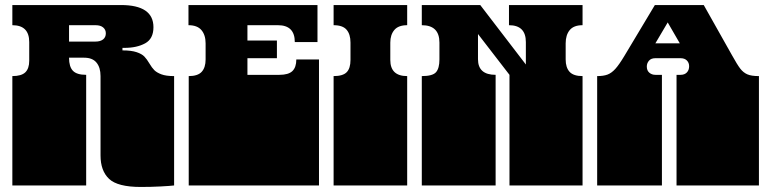

<svg xmlns="http://www.w3.org/2000/svg" viewBox="-20 -736 3061 762"><path d="M379 -119V-135Q379 -144 379 -148.5Q379 -153 379 -157.5Q379 -162 379 -171V-172Q379 -185 379 -191Q379 -197 379 -209V-260Q379 -269 379 -273.5Q379 -278 379 -282.5Q379 -287 379 -296V-297Q379 -310 379 -316Q379 -322 379 -334V-434Q379 -468 363 -487.5Q347 -507 314 -507H254Q254 -471 269.5 -455Q285 -439 322 -439V0H29V-135Q29 -144 29 -148.5Q29 -153 29 -157.5Q29 -162 29 -171V-172Q29 -185 29 -191Q29 -197 29 -209V-260Q29 -269 29 -273.5Q29 -278 29 -282.5Q29 -287 29 -296V-297Q29 -310 29 -316Q29 -322 29 -334V-434Q65 -434 80.5 -449Q96 -464 96 -495V-569Q96 -636 29 -636V-716H460Q589 -716 589 -628Q589 -582 556 -564Q523 -546 474 -546H466V-536Q501 -536 522 -529Q543 -522 553 -511.5Q563 -501 573 -484Q583 -467 592.5 -457.5Q602 -448 620.5 -441Q639 -434 671 -434V0Q655 2 617 4Q579 6 539 6Q447 6 413 -26Q379 -58 379 -119ZM400 -604Q400 -618 389.5 -627Q379 -636 359 -636H254V-571H359Q378 -571 389 -579.5Q400 -588 400 -604Z M729 -171V-172Q729 -185 729 -191Q729 -197 729 -209V-260Q729 -269 729 -273.5Q729 -278 729 -282.5Q729 -287 729 -296V-297Q729 -310 729 -316Q729 -322 729 -334V-434Q765 -434 780.5 -451Q796 -468 796 -500V-564Q796 -597 779.5 -616.5Q763 -636 728 -636V-716H1240V-569H1150Q1150 -636 1083 -636H962V-575H1079V-505H962V-439H1089Q1125 -439 1140.5 -454Q1156 -469 1156 -500H1246V-334Q1246 -321 1246 -315Q1246 -309 1246 -297V-296Q1246 -287 1246 -282.5Q1246 -278 1246 -273.5Q1246 -269 1246 -260V-209Q1246 -196 1246 -190Q1246 -184 1246 -172V-171Q1246 -162 1246 -157.5Q1246 -153 1246 -148.5Q1246 -144 1246 -135V0H729V-135Q729 -144 729 -148.5Q729 -153 729 -157.5Q729 -162 729 -171Z M1304 -171V-172Q1304 -185 1304 -191Q1304 -197 1304 -209V-260Q1304 -269 1304 -273.5Q1304 -278 1304 -282.5Q1304 -287 1304 -296V-297Q1304 -310 1304 -316Q1304 -322 1304 -334V-434Q1341 -434 1356 -449.5Q1371 -465 1371 -498V-567Q1371 -600 1355.5 -618Q1340 -636 1304 -636V-716H1596V-636Q1561 -636 1545 -617Q1529 -598 1529 -567V-498Q1529 -434 1596 -434V0H1304V-135Q1304 -144 1304 -148.5Q1304 -153 1304 -157.5Q1304 -162 1304 -171Z M1654 -171V-172Q1654 -185 1654 -191Q1654 -197 1654 -209V-260Q1654 -269 1654 -273.5Q1654 -278 1654 -282.5Q1654 -287 1654 -296V-297Q1654 -310 1654 -316Q1654 -322 1654 -334V-434Q1697 -434 1710.5 -449.5Q1724 -465 1724 -500V-567Q1724 -636 1654 -636V-716H1886L2067 -480V-569Q2067 -636 2000 -636V-716H2292V-636Q2257 -636 2241 -616.5Q2225 -597 2225 -564V-500Q2225 -468 2240.5 -451Q2256 -434 2292 -434V0H2002V-135Q2002 -144 2002 -148.5Q2002 -153 2002 -157.5Q2002 -162 2002 -171V-172Q2002 -185 2002 -191Q2002 -197 2002 -209V-260Q2002 -269 2002 -273.5Q2002 -278 2002 -282.5Q2002 -287 2002 -296V-297Q2002 -310 2002 -316Q2002 -322 2002 -334V-439L1877 -601V-501Q1877 -439 1947 -439V0H1654V-135Q1654 -144 1654 -148.5Q1654 -153 1654 -157.5Q1654 -162 1654 -171Z M2350 -171V-172Q2350 -185 2350 -191Q2350 -197 2350 -209V-260Q2350 -269 2350 -273.5Q2350 -278 2350 -282.5Q2350 -287 2350 -296V-297Q2350 -310 2350 -316Q2350 -322 2350 -334V-434Q2375 -434 2391 -440Q2407 -446 2422 -462.5Q2437 -479 2458 -514L2579 -716H2773L2885 -517Q2906 -479 2918 -463.5Q2930 -448 2946 -441Q2962 -434 2992 -434V0H2665V-135Q2665 -144 2665 -148.5Q2665 -153 2665 -157.5Q2665 -162 2665 -171V-172Q2665 -185 2665 -191Q2665 -197 2665 -209V-260Q2665 -269 2665 -273.5Q2665 -278 2665 -282.5Q2665 -287 2665 -296V-297Q2665 -310 2665 -316Q2665 -322 2665 -334V-439H2681Q2697 -439 2706 -448.5Q2715 -458 2715 -473Q2715 -487 2706 -496Q2697 -505 2681 -505H2581Q2564 -505 2555.5 -495Q2547 -485 2547 -472Q2547 -456 2557 -447.5Q2567 -439 2581 -439H2607V0H2350V-135Q2350 -144 2350 -148.5Q2350 -153 2350 -157.5Q2350 -162 2350 -171ZM2678 -564 2630 -647 2581 -564Z"/></svg>

Font: Danfo
Style: Regular
Weight: 400
Version: Version 1.000;Glyphs 3.2 (3236)